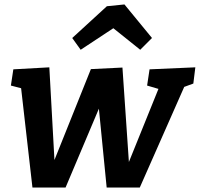

<svg xmlns="http://www.w3.org/2000/svg" viewBox="-20 -842 899 864"><path d="M653 -530 859 -539 850 -466 809 -451 609 2H460L425 -353L275 2H126L75 -445L29 -457L40 -530L202 -539L225 -122L389 -531L531 -538L560 -113L693 -442L642 -457ZM540 -822 664 -671 611 -618 490 -715 343 -618 305 -671 461 -814Z"/></svg>

Font: Bitter Pro
Style: Bold Italic
Weight: 700
Italic angle: -9°
Designer: Sol Matas, and Bitter project Authors
Foundry: Sol Matas
Version: Version 1.010